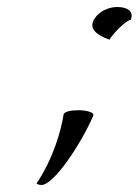

<svg xmlns="http://www.w3.org/2000/svg" viewBox="-20 -393 395 547"><path d="M353 -337C354 -341 355 -344 355 -348C355 -366 336 -373 314 -373C275 -373 243 -344 243 -321C243 -297 283 -283 292 -280C300 -295 337 -334 353 -337ZM246 -64C246 -65 246 -65 246 -66C246 -74 224 -79 202 -79C182 -79 162 -75 161 -66C154 -21 132 58 84 130C89 133 94 134 98 134C134 134 212 15 246 -64Z"/></svg>

Font: Playball
Style: Regular
Weight: 400
Designer: Robert E. Leuschke
Foundry: Robert E. Leuschke
Version: Version 1.001